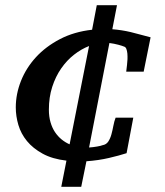

<svg xmlns="http://www.w3.org/2000/svg" viewBox="-20 -612 638 742"><path d="M535.2 -335H467.8Q467.8 -336.4 468.8 -343.8Q469.7 -351.1 470.9 -361.3Q472.2 -371.6 472.7 -383.3Q473.1 -395 472.2 -405.3Q471.2 -415.5 468.3 -423.1Q465.3 -430.7 459 -432.1Q456.5 -433.1 450.9 -435.1Q445.3 -437 437.5 -439Q429.7 -440.9 420.7 -442.9Q411.6 -444.8 402.8 -445.8L324.2 -42Q339.8 -43 355 -45.7Q370.1 -48.3 376 -50.8Q390.6 -53.2 398.4 -64.9Q406.2 -76.7 410.6 -92.8Q415 -108.9 418.2 -126.2Q421.4 -143.6 426.8 -157.2H495.1L469.2 -20Q440.4 -10.7 400.9 -1.5Q361.3 7.8 314 11.2L293.9 109.9H216.8L236.8 8.8Q182.1 2.4 144.8 -18.1Q107.4 -38.6 84.2 -66.9Q61 -95.2 51 -129.2Q41 -163.1 41 -196.8Q41 -248.5 61 -299.1Q81.1 -349.6 118.9 -390.9Q156.7 -432.1 211.4 -460.7Q266.1 -489.3 335.9 -497.1L354 -591.8H432.1L414.1 -499Q432.1 -497.6 449.7 -494.9Q467.3 -492.2 485.1 -488Q502.9 -483.9 521.5 -478.5L562 -467.8ZM324.2 -434.1Q293.9 -422.4 266.1 -400.6Q238.3 -378.9 216.6 -347.7Q194.8 -316.4 181.9 -276.4Q168.9 -236.3 168.9 -188Q168.9 -161.1 175.3 -139.4Q181.6 -117.7 192.6 -101.3Q203.6 -85 218 -73.2Q232.4 -61.5 249 -54.2Z"/></svg>

Font: Charis SIL Eur
Style: Bold Italic
Weight: 700
Italic angle: -11°
Foundry: SIL International
Version: Version 5.000